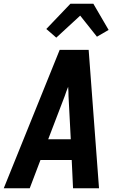

<svg xmlns="http://www.w3.org/2000/svg" viewBox="-29 -1000 649 1020"><path d="M-9 0 288 -735H442L497 0H359L352 -150H186L129 0ZM347 -260 335 -490Q335 -502 334.5 -514.5Q334 -527 333 -539Q328 -527 323.5 -514.5Q319 -502 315 -490L227 -260ZM270 -800 217 -846 345 -980H467L548 -841L486 -805L397 -917Z"/></svg>

Font: Iosevka Aile Extrabold Oblique
Style: Regular
Weight: 800
Italic angle: -9°
Designer: Belleve Invis
Foundry: Belleve Invis
Version: Version 31.1.0; ttfautohint (v1.8.4)